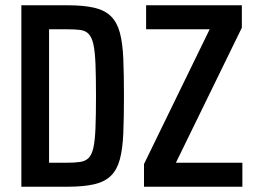

<svg xmlns="http://www.w3.org/2000/svg" viewBox="-20 -708 968 728"><path d="M61 0V-688H235Q298 -688 338 -678.5Q378 -669 401 -646Q424 -623 434.5 -584Q445 -545 447.5 -485.5Q450 -426 450 -344Q450 -262 447.5 -202.5Q445 -143 434.5 -104Q424 -65 401 -42Q378 -19 338 -9.5Q298 0 235 0ZM166 -91H233Q264 -91 284 -94Q304 -97 316 -109Q328 -121 334 -147.5Q340 -174 342 -222Q344 -270 344 -344Q344 -419 342 -466.5Q340 -514 334 -540.5Q328 -567 316 -579.5Q304 -592 284 -594.5Q264 -597 233 -597H166ZM526 0V-86L775 -597H534V-688H897V-603L647 -91H899V0Z"/></svg>

Font: Saira Condensed SemiBold
Style: Regular
Weight: 600
Width: 3
Designer: Hector Gatti with collaboration of the Omnibus-Type team
Foundry: Omnibus-Type
Version: Version 1.100